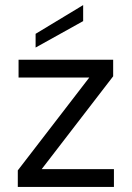

<svg xmlns="http://www.w3.org/2000/svg" viewBox="-20 -735 519 755"><path d="M307 -715V-652L120 -548V-602ZM425 -435 144 -70H428V0H50V-65L331 -430H53V-500H425Z"/></svg>

Font: Albert Sans
Style: Regular
Weight: 400
Designer: Andreas Rasmussen
Foundry: a.Foundry
Version: Version 1.025